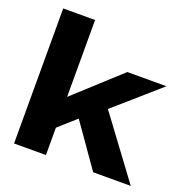

<svg xmlns="http://www.w3.org/2000/svg" viewBox="-129 -852 955 974"><g transform="rotate(20 348.0 -364.5)"><path d="M49 0V-729H221V0ZM476 0 300 -251 427 -340 679 0ZM210 -138V-304L465 -537H676L376 -274L366 -277Z"/></g></svg>

Font: Hubot Sans SemiExpanded
Style: Bold
Weight: 700
Width: 6
Designer: Deni Anggara
Foundry: GitHub, Inc., Subsidiary of Microsoft Corporation
Version: Version 2.000